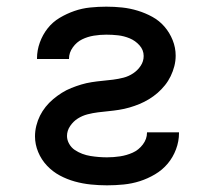

<svg xmlns="http://www.w3.org/2000/svg" viewBox="-20 -548 640 576"><path d="M301 8Q277 8 252.5 5.5Q228 3 204.5 -3.5Q181 -10 159.5 -21.5Q138 -33 121 -51Q104 -69 94.5 -92Q85 -115 85 -139Q85 -155 89 -171Q93 -187 100 -201Q107 -215 117 -227.5Q127 -240 139.5 -250.5Q152 -261 165.5 -269.5Q179 -278 194 -284Q209 -290 224 -294.5Q239 -299 255 -301.5Q271 -304 287 -305.5Q303 -307 319 -309Q335 -311 350.5 -315Q366 -319 379.5 -328Q393 -337 402 -350.5Q411 -364 411 -380Q411 -398 398.5 -412Q386 -426 369 -433Q352 -440 334.5 -442Q317 -444 299 -444Q280 -444 261.5 -441Q243 -438 226.5 -430Q210 -422 198.5 -406Q187 -390 187 -372V-371H91V-373Q91 -397 99.5 -420.5Q108 -444 123 -463Q138 -482 159 -494.5Q180 -507 203 -515Q226 -523 250.5 -525.5Q275 -528 299 -528Q323 -528 346.5 -525.5Q370 -523 393 -516Q416 -509 437 -497.5Q458 -486 473.5 -468Q489 -450 498 -427.5Q507 -405 507 -381Q507 -365 503 -349.5Q499 -334 492 -319.5Q485 -305 475 -292.5Q465 -280 453 -269.5Q441 -259 427 -250.5Q413 -242 398.5 -236Q384 -230 368.5 -225.5Q353 -221 337 -218.5Q321 -216 305.5 -214.5Q290 -213 274 -211Q258 -209 242.5 -205Q227 -201 213.5 -192.5Q200 -184 190.5 -170Q181 -156 181 -140Q181 -128 187.5 -116.5Q194 -105 204.5 -98Q215 -91 227 -86.5Q239 -82 251.5 -80Q264 -78 276.5 -77Q289 -76 301 -76Q321 -76 340.5 -79Q360 -82 378 -90Q396 -98 408.5 -114.5Q421 -131 421 -150V-151H517V-149Q517 -124 508 -100Q499 -76 483 -57Q467 -38 445 -25Q423 -12 399.5 -4.5Q376 3 351 5.5Q326 8 301 8Z"/></svg>

Font: Iosevka Fixed Medium Extended
Style: Regular
Weight: 500
Width: 7
Monospace: yes
Designer: Belleve Invis
Foundry: Belleve Invis
Version: Version 24.1.1; ttfautohint (v1.8.4)